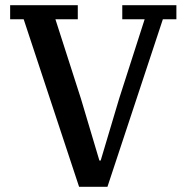

<svg xmlns="http://www.w3.org/2000/svg" viewBox="-20 -718 717 738"><path d="M71 -644H19V-698H279V-644H193L291 -339L362 -101H367L438 -339L536 -644H450V-698H658V-644H606L393 0H284Z"/></svg>

Font: IBM Plex Serif Medm
Style: Regular
Weight: 500
Designer: Mike Abbink, Paul van der Laan, Pieter van Rosmalen
Foundry: Bold Monday
Version: Version 3.001